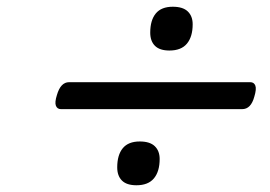

<svg xmlns="http://www.w3.org/2000/svg" viewBox="-20 -722 803 570"><path d="M161 -398Q150 -398 146 -408Q142 -418 149 -440Q160 -478 185 -478H723Q734 -478 738 -468Q742 -458 735 -435Q725 -398 699 -398ZM385 -172Q356 -172 342 -186Q328 -200 328 -225Q328 -262 344.5 -282Q361 -302 395 -302Q425 -302 439.5 -288Q454 -274 454 -250Q454 -213 437 -192.5Q420 -172 385 -172ZM483 -572Q454 -572 440 -586Q426 -600 426 -625Q426 -662 442.5 -682Q459 -702 493 -702Q523 -702 537.5 -688Q552 -674 552 -650Q552 -613 535 -592.5Q518 -572 483 -572Z"/></svg>

Font: Playwrite HR
Style: Regular
Weight: 400
Designer: Veronika Burian, José Scaglione
Foundry: TypeTogether
Version: Version 1.002